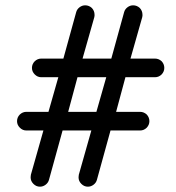

<svg xmlns="http://www.w3.org/2000/svg" viewBox="-20 -688 661 721"><path d="M130 13C138 13 145 10.5 151.5 5.5C158 0.5 162 -5.5 164 -13C164 -13 215 -198 215 -198C215 -198 323 -198 323 -198C323 -198 276 -32 276 -32C276 -32 276 -32 276 -32C275.5 -30.5 275.5 -29 275.5 -27.5C275 -25.5 275 -23.5 275 -22C275 -22 275 -22 275 -22C275 -12.5 278.5 -4.5 285.5 2.5C292.5 9.5 300.5 13 310 13C310 13 310 13 310 13C318 13 325 10.5 331.5 5.5C338 0.5 342 -5.5 344 -13C344 -13 395 -198 395 -198C395 -198 506 -198 506 -198C506 -198 506 -198 506 -198C515.5 -198 524 -201.5 531 -208.5C537.5 -215.5 541 -223.5 541 -233C541 -233 541 -233 541 -233C541 -242.5 537.5 -251 531 -258C524 -264.5 515.5 -268 506 -268C506 -268 416 -268 416 -268C416 -268 451 -398 451 -398C451 -398 562 -398 562 -398C562 -398 562 -398 562 -398C571.5 -398 580 -401.5 587 -408.5C593.5 -415.5 597 -423.5 597 -433C597 -433 597 -433 597 -433C597 -442.5 593.5 -451 587 -458C580 -464.5 571.5 -468 562 -468C562 -468 470 -468 470 -468C470 -468 514 -623 514 -623C514 -623 514 -623 514 -623C514.5 -624.5 515 -626.5 515 -628.5C515 -630 515 -631.5 515 -633C515 -633 515 -633 515 -633C515 -642.5 511.5 -651 505 -658C498 -664.5 489.5 -668 480 -668C480 -668 480 -668 480 -668C472 -668 465 -665.5 458.5 -660.5C452 -655.5 448 -649.5 446 -642C446 -642 398 -468 398 -468C398 -468 290 -468 290 -468C290 -468 334 -623 334 -623C334 -623 334 -623 334 -623C334.5 -624.5 335 -626.5 335 -628.5C335 -630 335 -631.5 335 -633C335 -633 335 -633 335 -633C335 -642.5 331.5 -651 325 -658C318 -664.5 309.5 -668 300 -668C300 -668 300 -668 300 -668C292 -668 285 -665.5 278.5 -660.5C272 -655.5 268 -649.5 266 -642C266 -642 218 -468 218 -468C218 -468 135 -468 135 -468C135 -468 135 -468 135 -468C125.5 -468 117.5 -464.5 110.5 -458C103.5 -451 100 -442.5 100 -433C100 -433 100 -433 100 -433C100 -423.5 103.5 -415.5 110.5 -408.5C117.5 -401.5 125.5 -398 135 -398C135 -398 199 -398 199 -398C199 -398 162 -268 162 -268C162 -268 79 -268 79 -268C79 -268 79 -268 79 -268C69.5 -268 61.5 -264.5 54.5 -258C47.5 -251 44 -242.5 44 -233C44 -233 44 -233 44 -233C44 -223.5 47.5 -215.5 54.5 -208.5C61.5 -201.5 69.5 -198 79 -198C79 -198 143 -198 143 -198C143 -198 96 -32 96 -32C96 -32 96 -32 96 -32C95.5 -30.5 95.5 -29 95.5 -27.5C95 -25.5 95 -23.5 95 -22C95 -22 95 -22 95 -22C95 -12.5 98.5 -4.5 105.5 2.5C112.5 9.5 120.5 13 130 13C130 13 130 13 130 13ZM271 -398C271 -398 379 -398 379 -398C379 -398 342 -268 342 -268C342 -268 236 -268 236 -268C236 -268 271 -398 271 -398Z"/></svg>

Font: Jura-Fortis-Bold
Style: Bold
Weight: 500
Designer: Daniel Johnson, Alexei Vanyashin, Mirko Velimirovic
Foundry: Daniel Johnson
Version: ""